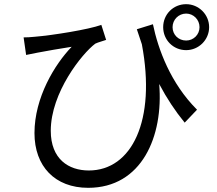

<svg xmlns="http://www.w3.org/2000/svg" viewBox="-20 -838 1040 919"><path d="M635 -698C643 -673 651 -649 659 -626C728 -261 611 -22 405 -22C309 -22 223 -76 223 -212C223 -395 373 -582 436 -629C450 -636 475 -642 488 -647L465 -719C406 -697 232 -669 146 -662C128 -660 108 -659 93 -659L105 -575C125 -579 143 -583 160 -586C199 -594 273 -606 323 -614C242 -530 145 -371 145 -201C145 -42 243 61 402 61C659 61 763 -186 742 -436C779 -366 819 -306 864 -251L923 -313C796 -440 737 -602 712 -722ZM871 -644C834 -644 806 -672 806 -708C806 -744 835 -773 871 -773C906 -773 935 -744 935 -708C935 -672 906 -644 871 -644ZM871 -818C809 -818 761 -769 761 -708C761 -647 809 -598 871 -598C931 -598 981 -647 981 -708C981 -769 931 -818 871 -818Z"/></svg>

Font: Noto Sans CJK JP Regular
Style: Regular
Weight: 400
Designer: Ryoko NISHIZUKA (kana & ideographs); Paul D. Hunt (Latin, Greek & Cyrillic); Wenlong ZHANG (bopomofo); Sandoll Communica
Foundry: Adobe Systems Incorporated
Version: Version 1.001;PS 1.001;hotconv 1.0.78;makeotf.lib2.5.61930